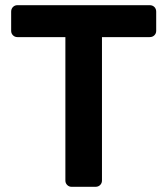

<svg xmlns="http://www.w3.org/2000/svg" viewBox="-20 -720 645 740"><path d="M256 0Q246 0 239 -7Q232 -14 232 -24V-577H47Q37 -577 30 -584Q23 -591 23 -601V-675Q23 -686 30 -693Q37 -700 47 -700H557Q568 -700 575 -693Q582 -686 582 -675V-601Q582 -591 575 -584Q568 -577 557 -577H373V-24Q373 -14 366 -7Q359 0 348 0Z"/></svg>

Font: Rubik Light Medium
Style: Regular
Weight: 500
Version: Version 2.104